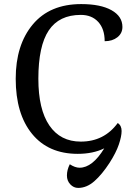

<svg xmlns="http://www.w3.org/2000/svg" viewBox="-20 -744 654 941"><path d="M363 177Q405 177 442.5 144Q480 111 517 54Q549 4 562.5 -36Q576 -76 576 -102Q576 -129 557 -141Q490 -50 376 -50Q276 -50 222 -129Q168 -208 168 -358Q168 -519 219 -595Q270 -671 376 -671Q430 -671 461.5 -636.5Q493 -602 493 -542Q531 -542 555.5 -561.5Q580 -581 580 -612Q580 -664 526.5 -694Q473 -724 378 -724Q224 -724 140.5 -624Q57 -524 57 -358Q57 -186 137 -88Q217 10 361 10Q436 10 491 -17Q433 78 370 78Q348 78 322 61Q308 89 308 116Q308 142 324.5 159.5Q341 177 363 177Z"/></svg>

Font: Noto Serif Georgian
Style: Regular
Weight: 400
Designer: Monotype Design Team
Foundry: Monotype Imaging Inc.
Version: Version 1.901